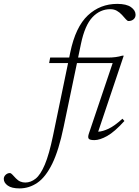

<svg xmlns="http://www.w3.org/2000/svg" viewBox="-204 -730 736 1014"><path d="M132 -59.5Q106.5 64 71.8 134.8Q37 205.5 -6.5 235.2Q-50 265 -101 265Q-142.5 265 -163.2 250Q-184 235 -184 215Q-184 202.5 -174.2 193.2Q-164.5 184 -152 184Q-146 184 -138.8 192Q-131.5 200 -120 212Q-108.5 224 -96.2 229Q-84 234 -70.5 234Q-41.5 234 -15.8 213.5Q10 193 32.8 139.2Q55.5 85.5 76 -13.5L155.5 -397H55.5L61 -426H161.5L167 -453Q195 -588 260 -648.8Q325 -709.5 415 -709.5Q464 -709.5 488 -692.2Q512 -675 512 -652Q512 -637.5 501.5 -628.2Q491 -619 475 -619Q468.5 -619 460.5 -628.5Q452.5 -638 440 -651.5Q427.5 -665 412.8 -673.2Q398 -681.5 378.5 -681.5Q324.5 -681.5 284.2 -639Q244 -596.5 223.5 -498L208.5 -426H366.5Q409.5 -426 441.5 -436H449.5L314.5 -34.5Q338 -35.5 369.5 -50.2Q401 -65 442.5 -103L453 -91Q401 -33.5 362 -11.8Q323 10 294 10Q269.5 10 264.2 2Q259 -6 265.5 -25L391 -397H202.5Z"/></svg>

Font: Newsreader 16pt Light
Style: Italic
Weight: 300
Italic angle: -17°
Designer: Hugues Gentile
Foundry: Production Type
Version: Version 1.003; ttfautohint (v1.8.3)